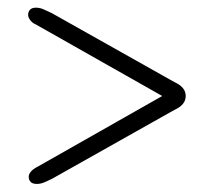

<svg xmlns="http://www.w3.org/2000/svg" viewBox="-20 -586 546 488"><path d="M398.5 -338.5V-345.5L76 -162.5Q64 -156.5 58.5 -149.8Q53 -143 53 -137Q53 -128.5 58 -123.5Q63 -118.5 73.5 -118.5Q82.5 -118.5 91.2 -122Q100 -125.5 113 -132L423 -306.5Q437.5 -313 444.8 -321.8Q452 -330.5 452 -342Q452 -353.5 444.8 -362.2Q437.5 -371 423 -377.5L111 -553Q98.5 -559 89.5 -562.8Q80.5 -566.5 71.5 -566.5Q61 -566.5 56.2 -561.2Q51.5 -556 51.5 -548Q51.5 -542 56.8 -534.8Q62 -527.5 73.5 -522.5Z"/></svg>

Font: Fraunces 28pt
Style: Regular
Weight: 400
Version: Version 1.000;[b76b70a41]